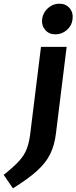

<svg xmlns="http://www.w3.org/2000/svg" viewBox="-76 -771 414 1040"><path d="M-6 249 -56 176Q-2 133.5 27 101.5Q56 69.5 69 35.2Q82 1 88 -48L146 -517H285L227 -48Q219.5 15 196.2 62.8Q173 110.5 124.8 154.2Q76.5 198 -6 249ZM224 -585Q189.5 -585 169 -608.8Q148.5 -632.5 152 -667Q156.5 -702.5 183.5 -726.8Q210.5 -751 245 -751Q280.5 -751 301 -726.8Q321.5 -702.5 317 -667Q313.5 -632.5 286.5 -608.8Q259.5 -585 224 -585Z"/></svg>

Font: Expletus Sans
Style: Italic
Weight: 400
Italic angle: -7°
Designer: Jasper de Waard
Foundry: Designtown
Version: Version 7.500